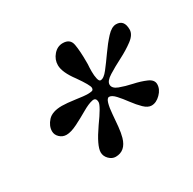

<svg xmlns="http://www.w3.org/2000/svg" viewBox="-91 -744 550 546"><g transform="rotate(-30 183.5 -471.5)"><path d="M144.5 -293.9Q132.8 -293.9 123 -303.7Q113.3 -313.5 113.3 -326.2Q113.3 -347.7 146.5 -395.5Q179.7 -441.4 179.7 -453.1Q179.7 -468.8 166 -465.8Q152.3 -462.9 132.3 -451.2Q112.3 -439.5 90.8 -428.7Q69.3 -418 54.7 -418Q42 -418 32.7 -426.8Q23.4 -435.5 23.4 -447.3Q23.4 -464.8 37.6 -480.5Q51.8 -496.1 84 -496.1Q91.8 -496.1 102.5 -495.1Q113.3 -494.1 127 -492.2Q140.6 -490.2 149.4 -489.3Q158.2 -488.3 162.1 -488.3Q173.8 -488.3 178.7 -489.7Q183.6 -491.2 183.6 -498Q183.6 -506.8 158.2 -543Q131.8 -578.1 131.8 -601.6Q131.8 -620.1 144.5 -634.8Q157.2 -649.4 174.8 -649.4Q199.2 -649.4 203.1 -627.4Q207 -605.5 207 -570.3V-561.5Q206.1 -551.8 206.1 -538.1Q206.1 -524.4 208.5 -514.2Q210.9 -503.9 215.8 -503.9Q226.6 -503.9 240.2 -521.5Q253.9 -539.1 270 -562Q286.1 -585 302.2 -602.5Q318.4 -620.1 333 -620.1Q359.4 -620.1 359.4 -587.9Q359.4 -571.3 339.8 -556.6Q320.3 -542 295.4 -529.3Q270.5 -516.6 251 -504.4Q231.4 -492.2 231.4 -480.5Q231.4 -467.8 249.5 -460.9Q267.6 -454.1 290.5 -449.2Q313.5 -444.3 331.5 -436.5Q349.6 -428.7 349.6 -414.1Q349.6 -397.5 335.4 -383.3Q321.3 -369.1 305.7 -369.1Q293.9 -369.1 281.2 -381.3Q268.6 -393.6 256.3 -410.2Q244.1 -426.8 232.9 -439Q221.7 -451.2 212.9 -451.2Q206.1 -451.2 202.1 -437.5Q198.2 -423.8 196.8 -404.3Q195.3 -384.8 193.4 -364.7Q191.4 -344.7 187.5 -331.1Q176.8 -293.9 144.5 -293.9Z"/></g></svg>

Font: Crimson Text
Style: Bold Italic
Weight: 700
Italic angle: -11°
Designer: Sebastian Kosch
Foundry: Sebastian Kosch
Version: Version 1.100; ttfautohint (v1.8.4)